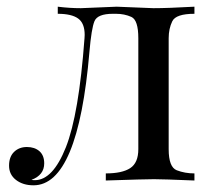

<svg xmlns="http://www.w3.org/2000/svg" viewBox="-20 -534 624 568"><path d="M555.2 -493.2Q500.5 -493.2 489.7 -471.2Q479 -449.2 479 -420.9V-92.8Q479 -39.6 502.9 -30.3Q526.9 -21 555.2 -21V0Q462.9 -3.9 435.5 -3.9Q408.2 -3.9 293 0V-21Q341.3 -21 365.2 -36.6Q389.2 -52.2 389.2 -92.8V-420.9Q389.2 -474.6 368.7 -483.9Q348.1 -493.2 323.2 -493.2H314Q268.6 -493.2 259.5 -471.4Q250.5 -449.7 244.6 -380.9Q210.9 14.2 79.1 14.2Q47.9 14.2 27.3 -1.7Q6.8 -17.6 6.8 -43.9Q6.8 -70.3 21.7 -84.7Q36.6 -99.1 59.6 -99.1Q82.5 -99.1 96.7 -86.7Q110.8 -74.2 110.8 -50.8Q110.8 -16.1 73.2 -2Q75.2 -1 83 -1Q136.2 -1 174.8 -98.1Q213.4 -195.3 230 -420.9L230.5 -430.7Q230.5 -465.3 211.2 -479.2Q191.9 -493.2 150.9 -493.2V-514.2Q186 -509.8 219.2 -509.8L325.2 -514.2L434.1 -509.8Q476.1 -509.8 555.2 -514.2Z"/></svg>

Font: PlayfairDisplay-Regular
Style: Regular
Weight: 400
Designer: Claus Eggers Sørensen
Foundry: Claus Eggers Sørensen
Version: Version 1.002;PS 001.002;hotconv 1.0.70;makeotf.lib2.5.58329